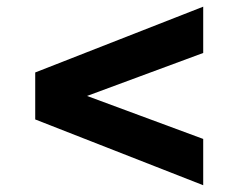

<svg xmlns="http://www.w3.org/2000/svg" viewBox="-20 -547 704 567"><path d="M84 -333 580.1 -527.3V-390.6L84 -207ZM84 -194.3V-320.3L580.1 -136.7V0Z"/></svg>

Font: Wanted Sans Variable
Style: Regular
Weight: 400
Designer: Original Design by Kil Hyung-jin and Kang Hanbin, Wanted Lab, Inc; Hangeul from Source Han Sans by Jang Soo-young and Ka
Foundry: Wanted Lab, Inc.
Version: Version 1.003;Glyphs 3.2 (3227)